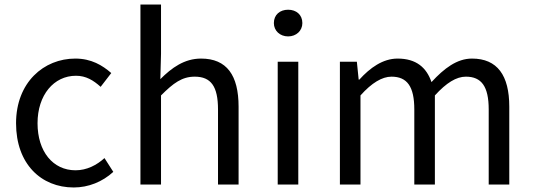

<svg xmlns="http://www.w3.org/2000/svg" viewBox="-20 -816 2357 849"><path d="M306 13C371 13 433 -12 481 -56L442 -117C408 -86 364 -63 314 -63C214 -63 146 -146 146 -271C146 -396 218 -481 316 -481C360 -481 393 -461 425 -432L472 -493C433 -527 384 -557 313 -557C174 -557 51 -452 51 -271C51 -91 162 13 306 13Z M601 0H692V-394C747 -449 785 -477 841 -477C913 -477 944 -434 944 -332V0H1035V-344C1035 -483 983 -557 869 -557C795 -557 739 -516 689 -466L692 -578V-796H601Z M1208 0H1299V-543H1208ZM1254 -655C1290 -655 1317 -680 1317 -714C1317 -751 1290 -773 1254 -773C1218 -773 1191 -751 1191 -714C1191 -680 1218 -655 1254 -655Z M1483 0H1574V-394C1624 -450 1670 -477 1711 -477C1780 -477 1812 -434 1812 -332V0H1903V-394C1954 -450 1998 -477 2040 -477C2109 -477 2141 -434 2141 -332V0H2232V-344C2232 -483 2179 -557 2067 -557C2001 -557 1944 -514 1888 -453C1866 -517 1821 -557 1738 -557C1673 -557 1616 -516 1569 -464H1566L1558 -543H1483Z"/></svg>

Font: Source Han Sans KR Regular
Style: Regular
Weight: 400
Designer: Ryoko NISHIZUKA (kana & ideographs); Paul D. Hunt (Latin, Greek & Cyrillic); Wenlong ZHANG (bopomofo); Sandoll Communica
Foundry: Adobe Systems Incorporated
Version: Version 1.004;PS 1.004;hotconv 1.0.82;makeotf.lib2.5.63406